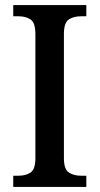

<svg xmlns="http://www.w3.org/2000/svg" viewBox="-20 -734 391 754"><path d="M32 0V-44H54Q81 -44 100 -56.5Q119 -69 119 -113V-600Q119 -645 100 -657.5Q81 -670 54 -670H32V-714H319V-670H297Q269 -670 250 -657.5Q231 -645 231 -600V-113Q231 -69 250.5 -56.5Q270 -44 297 -44H319V0Z"/></svg>

Font: Noto Serif Tamil SemiCondensed Medium
Style: Italic
Weight: 500
Width: 4
Italic angle: -12°
Designer: Indian Type Foundry, Tom Grace, and the Monotype Design Team
Foundry: Monotype Imaging Inc.
Version: Version 2.003; ttfautohint (v1.8.4.7-5d5b)